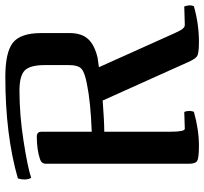

<svg xmlns="http://www.w3.org/2000/svg" viewBox="-43 -710 766 720"><g transform="rotate(-90 340.0 -350.0)"><path d="M33 -616Q27 -626 27 -642Q27 -655 31 -666Q194 -713 412 -713Q504 -713 540 -684.5Q576 -656 576 -578V-472Q576 -427 553.5 -402.5Q531 -378 483 -367Q458 -363 448 -362L568 -95Q570 -90 574 -81.5Q578 -73 580 -69Q582 -65 585 -59Q588 -53 590 -50.5Q592 -48 595 -45Q598 -42 601 -41Q604 -40 607 -40L676 -42Q680 -28 680 -22Q680 -14 677 -6Q610 13 543 13Q501 13 490 6.5Q479 0 466 -30L323 -348Q245 -342 206 -342V-95Q206 -40 217 -40L280 -42Q284 -34 284 -23Q284 -15 281 -6Q214 13 153 13Q107 13 96 6Q85 -1 86 -30V-562Q86 -577 103 -583Q139 -595 188 -595Q206 -595 206 -577V-389Q317 -393 385 -407Q428 -415 442 -427.5Q456 -440 456 -476V-564Q456 -620 436 -640Q416 -660 360 -660Q269 -660 170 -644.5Q71 -629 33 -616Z"/></g></svg>

Font: Federant
Style: Medium
Weight: 500
Designer: Cyreal (www.cyreal.org)
Foundry: Cyreal (www.cyreal.org)
Version: Version 1.010